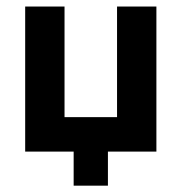

<svg xmlns="http://www.w3.org/2000/svg" viewBox="-20 -477 571 604"><path d="M59.2 0H472V-456.5H348.2V-75.5L380.5 -108.5H150.8L183 -75.5V-456.5H59.2ZM319.5 -41.5H211.7V107H319.5Z"/></svg>

Font: Tilda Sans VF
Style: Regular
Weight: 400
Designer: ParaType Ltd
Foundry: ParaType Ltd
Version: Version 1.010